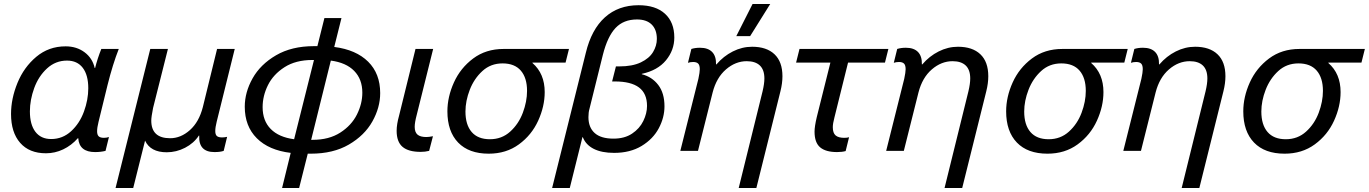

<svg xmlns="http://www.w3.org/2000/svg" viewBox="-20 -752 6823 957"><path d="M452 -413H454Q466 -461 485 -508H572Q542 -432 516 -328L471 -144Q464 -116 464 -98Q464 -80 472 -72.5Q480 -65 498 -65Q511 -65 523 -69L506 0Q482 6 454 6Q375 6 370 -63H368Q336 -27 295 -7.5Q254 12 209 12Q126 12 80.5 -40Q35 -92 35 -184Q35 -260 67 -338.5Q99 -417 161 -469Q223 -521 307 -521Q362 -521 401.5 -491.5Q441 -462 452 -413ZM129 -197Q129 -131 156.5 -95Q184 -59 235 -59Q292 -59 334.5 -98Q377 -137 398.5 -196Q420 -255 420 -312Q420 -378 392.5 -414Q365 -450 314 -450Q257 -450 214.5 -411Q172 -372 150.5 -313Q129 -254 129 -197Z M1087 -67Q1099 -67 1112 -70L1095 0Q1078 6 1049 6Q1009 6 990 -14.5Q971 -35 973 -76H971Q946 -38 902.5 -15.5Q859 7 811 7Q730 7 703 -51L644 185H556L729 -508H817L743 -214Q734 -169 734 -151Q734 -63 828 -63Q881 -63 926.5 -103.5Q972 -144 991 -218L1062 -508H1150L1060 -145Q1053 -117 1053 -99Q1053 -81 1061 -74Q1069 -67 1087 -67Z M1875 -288Q1875 -216 1836 -146.5Q1797 -77 1719 -31.5Q1641 14 1529 14H1514L1471 185H1386L1429 10Q1320 -3 1260 -63Q1200 -123 1200 -220Q1200 -292 1239 -361.5Q1278 -431 1356 -476.5Q1434 -522 1545 -522H1562L1597 -662H1682L1646 -518Q1755 -504 1815 -444.5Q1875 -385 1875 -288ZM1446 -58 1545 -453H1537Q1454 -453 1398 -417Q1342 -381 1315.5 -327.5Q1289 -274 1289 -218Q1289 -150 1329.5 -109Q1370 -68 1446 -58ZM1786 -290Q1786 -357 1745.5 -398.5Q1705 -440 1629 -450L1531 -55H1538Q1620 -55 1676 -91Q1732 -127 1759 -181Q1786 -235 1786 -290Z M2047 -120Q2047 -93 2061 -81Q2075 -69 2105 -69Q2118 -69 2138 -73L2119 0Q2099 5 2077 5Q2016 5 1986.5 -20Q1957 -45 1957 -100Q1957 -132 1969 -175L2051 -508H2139L2057 -179Q2047 -141 2047 -120Z M2634 -440V-438Q2695 -385 2695 -293Q2695 -222 2662.5 -150.5Q2630 -79 2566.5 -32.5Q2503 14 2416 14Q2317 14 2263.5 -41.5Q2210 -97 2210 -197Q2210 -269 2242.5 -341Q2275 -413 2338.5 -460.5Q2402 -508 2490 -508H2816L2799 -440ZM2300 -196Q2300 -130 2331 -94Q2362 -58 2422 -58Q2481 -58 2523 -96Q2565 -134 2586 -190Q2607 -246 2607 -299Q2607 -364 2576 -400Q2545 -436 2485 -436Q2426 -436 2384.5 -398Q2343 -360 2321.5 -304.5Q2300 -249 2300 -196Z M3341 -565Q3341 -502 3299.5 -451.5Q3258 -401 3179 -384V-382Q3230 -369 3261 -328.5Q3292 -288 3292 -222Q3292 -166 3263.5 -112.5Q3235 -59 3178 -24.5Q3121 10 3041 10Q2979 10 2939.5 -10Q2900 -30 2885 -68H2883L2820 185H2732L2900 -489Q2928 -605 2995 -665.5Q3062 -726 3163 -726Q3248 -726 3294.5 -683.5Q3341 -641 3341 -565ZM2985 -479 2918 -209Q2913 -192 2913 -168Q2913 -117 2944 -89Q2975 -61 3038 -61Q3093 -61 3130.5 -86Q3168 -111 3186.5 -149Q3205 -187 3205 -224Q3205 -286 3165 -316Q3125 -346 3045 -346H3031L3050 -421H3067Q3132 -421 3174 -441Q3216 -461 3235 -492.5Q3254 -524 3254 -558Q3254 -604 3228.5 -629.5Q3203 -655 3155 -655Q3088 -655 3048 -612.5Q3008 -570 2985 -479Z M3880 -372Q3880 -337 3870 -297L3750 185H3662L3781 -297Q3790 -335 3790 -361Q3790 -404 3767.5 -425.5Q3745 -447 3702 -447Q3646 -447 3598.5 -406Q3551 -365 3532 -291L3459 0H3371L3461 -359Q3468 -392 3468 -407Q3468 -427 3460 -435Q3452 -443 3435 -443Q3421 -443 3409 -439L3426 -508Q3445 -514 3469 -514Q3509 -514 3529.5 -493Q3550 -472 3549 -431H3551Q3586 -472 3632.5 -495.5Q3679 -519 3729 -519Q3801 -519 3840.5 -481.5Q3880 -444 3880 -372ZM3650 -572 3731 -732H3819L3719 -572Z M4207 -440 4139 -166Q4131 -136 4131 -118Q4131 -89 4145 -77Q4159 -65 4188 -65Q4203 -65 4212 -68L4195 1Q4177 6 4152 6Q4096 6 4068 -17.5Q4040 -41 4040 -96Q4040 -121 4051 -168L4119 -440H3948L3965 -508H4408L4391 -440Z M4906 -372Q4906 -337 4896 -297L4776 185H4688L4807 -297Q4816 -335 4816 -361Q4816 -404 4793.5 -425.5Q4771 -447 4728 -447Q4672 -447 4624.5 -406Q4577 -365 4558 -291L4485 0H4397L4487 -359Q4494 -392 4494 -407Q4494 -427 4486 -435Q4478 -443 4461 -443Q4447 -443 4435 -439L4452 -508Q4471 -514 4495 -514Q4535 -514 4555.5 -493Q4576 -472 4575 -431H4577Q4612 -472 4658.5 -495.5Q4705 -519 4755 -519Q4827 -519 4866.5 -481.5Q4906 -444 4906 -372Z M5419 -440V-438Q5480 -385 5480 -293Q5480 -222 5447.5 -150.5Q5415 -79 5351.5 -32.5Q5288 14 5201 14Q5102 14 5048.5 -41.5Q4995 -97 4995 -197Q4995 -269 5027.5 -341Q5060 -413 5123.5 -460.5Q5187 -508 5275 -508H5601L5584 -440ZM5085 -196Q5085 -130 5116 -94Q5147 -58 5207 -58Q5266 -58 5308 -96Q5350 -134 5371 -190Q5392 -246 5392 -299Q5392 -364 5361 -400Q5330 -436 5270 -436Q5211 -436 5169.5 -398Q5128 -360 5106.5 -304.5Q5085 -249 5085 -196Z M6088 -372Q6088 -337 6078 -297L5958 185H5870L5989 -297Q5998 -335 5998 -361Q5998 -404 5975.5 -425.5Q5953 -447 5910 -447Q5854 -447 5806.5 -406Q5759 -365 5740 -291L5667 0H5579L5669 -359Q5676 -392 5676 -407Q5676 -427 5668 -435Q5660 -443 5643 -443Q5629 -443 5617 -439L5634 -508Q5653 -514 5677 -514Q5717 -514 5737.5 -493Q5758 -472 5757 -431H5759Q5794 -472 5840.5 -495.5Q5887 -519 5937 -519Q6009 -519 6048.5 -481.5Q6088 -444 6088 -372Z M6601 -440V-438Q6662 -385 6662 -293Q6662 -222 6629.5 -150.5Q6597 -79 6533.5 -32.5Q6470 14 6383 14Q6284 14 6230.5 -41.5Q6177 -97 6177 -197Q6177 -269 6209.5 -341Q6242 -413 6305.5 -460.5Q6369 -508 6457 -508H6783L6766 -440ZM6267 -196Q6267 -130 6298 -94Q6329 -58 6389 -58Q6448 -58 6490 -96Q6532 -134 6553 -190Q6574 -246 6574 -299Q6574 -364 6543 -400Q6512 -436 6452 -436Q6393 -436 6351.5 -398Q6310 -360 6288.5 -304.5Q6267 -249 6267 -196Z"/></svg>

Font: CST
Style: Italic
Weight: 400
Italic angle: -14°
Version: Version 1.00